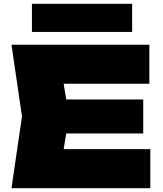

<svg xmlns="http://www.w3.org/2000/svg" viewBox="-20 -984 852 1004"><path d="M729 -464V-286H164V-464ZM341 -375 295 -96 197 -204H766V0H40L95 -375L40 -750H761V-546H197L295 -654ZM147 -817V-964H671V-817Z"/></svg>

Font: Unbounded Black
Style: Regular
Weight: 900
Designer: Luke Prowse, Jean-Baptiste Morizot, Fátima Lázaro, Florian Runge
Foundry: NaN
Version: Version 1.701;gftools[0.9.28.dev5+ged2979d]